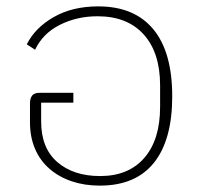

<svg xmlns="http://www.w3.org/2000/svg" viewBox="-20 -570 628 602"><path d="M293 12Q245 12 205 -1.5Q165 -15 135.5 -40.5Q106 -66 90 -103Q74 -140 74 -187V-246Q74 -261 80.5 -270Q87 -279 104 -279H210V-248H109V-189Q109 -106 159.5 -62Q210 -18 294 -18Q383 -18 432.5 -75Q482 -132 482 -235V-302Q482 -405 430.5 -462Q379 -519 286 -519Q221 -519 167.5 -492Q114 -465 90 -414L64 -431Q90 -483 148.5 -516.5Q207 -550 288 -550Q401 -550 460.5 -478.5Q520 -407 520 -268Q520 -131 462.5 -59.5Q405 12 293 12Z"/></svg>

Font: IBM Plex Sans Thai ExtraLight
Style: Regular
Weight: 200
Designer: Mike Abbink, Paul van der Laan, Pieter van Rosmalen, Ben Mitchell, Mark Frömberg
Foundry: Bold Monday
Version: Version 1.1